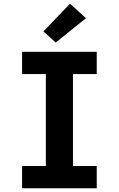

<svg xmlns="http://www.w3.org/2000/svg" viewBox="-20 -1014 640 1034"><path d="M99 0V-120H227V-615H99V-735H501V-615H373V-120H501V0ZM280 -785 214 -845 357 -994 443 -916Z"/></svg>

Font: Iosevka Curly Heavy Extended
Style: Regular
Weight: 900
Width: 7
Monospace: yes
Designer: Belleve Invis
Foundry: Belleve Invis
Version: Version 11.1.0; ttfautohint (v1.8.3)